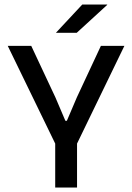

<svg xmlns="http://www.w3.org/2000/svg" viewBox="-20 -846 596 866"><path d="M235 -186 15 -639H121L230 -406.5L275 -301H281.5L326.5 -406.5L435 -639H541L321.5 -186ZM229 0V-279H327.5V0ZM351 -825.5H463.5V-824L326 -698H233V-699Z"/></svg>

Font: Anek Telugu Medium
Style: Regular
Weight: 500
Designer: Omkar Bhoir (Telugu), Yesha Goshar (Latin)
Foundry: Ek Type
Version: Version 1.003